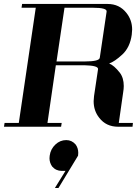

<svg xmlns="http://www.w3.org/2000/svg" viewBox="-20 -635 686 962"><path d="M0 0 2.9 -19H74.2L159.2 -596.2H87.9L90.8 -615.2H519Q578.6 -615.2 613.8 -569.8Q642.1 -534.2 642.1 -486.8Q642.1 -478.5 640.1 -460.9Q631.3 -397.5 592.8 -361.8Q554.2 -326.2 526.9 -316.9Q551.3 -307.6 580.1 -271Q600.1 -245.1 600.1 -204.1Q600.1 -189.5 597.2 -172.9L575.2 -19H646L644 0H571.8Q511.7 0 477.1 -44.9Q449.2 -80.1 449.2 -127.9Q449.2 -136.2 451.2 -153.8L471.2 -288.1Q474.1 -306.6 402.8 -308.1H259.8L217.8 -19H289.1L286.1 0ZM228 158.2Q228 148.9 229 145Q233.4 111.8 257.8 88.9Q281.2 66.9 312 66.9Q339.8 66.9 358.9 88.9Q372.1 106.9 372.1 130.9Q372.1 140.1 371.1 145L272.9 307.1H254.9L308.1 221.2H289.1Q260.3 221.2 241.2 199.2Q228 179.7 228 158.2ZM263.2 -327.1H405.8Q478.5 -327.1 480 -346.2L514.2 -577.1Q517.1 -596.2 445.8 -596.2H303.2Z"/></svg>

Font: Hjet
Style: Italic
Weight: 400
Designer: T. Christopher White
Version: Version 1.2